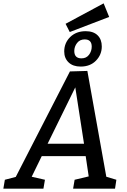

<svg xmlns="http://www.w3.org/2000/svg" viewBox="-56 -1125 755 1145"><path d="M212 -53 203 0H-36L-27 -53L38 -70L361 -699L465 -702L578 -71L638 -53L630 0H380L389 -53L473 -73L455 -194H193L133 -71ZM228 -268H445L393 -604ZM360 -934 335 -983 562 -1105 595 -1024ZM425 -728Q379 -728 353 -753Q327 -778 327 -818Q327 -869 362.5 -904Q398 -939 455 -939Q501 -939 526 -914.5Q551 -890 551 -848Q551 -799 516.5 -763.5Q482 -728 425 -728ZM430 -777Q459 -777 475 -798.5Q491 -820 491 -847Q491 -890 449 -890Q420 -890 403.5 -868.5Q387 -847 387 -821Q387 -777 430 -777Z"/></svg>

Font: Bitter Medium
Style: Italic
Weight: 500
Italic angle: -9°
Designer: Sol Matas, and Bitter project Authors
Foundry: Sol Matas
Version: Version 2.001